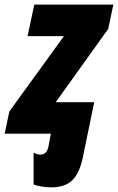

<svg xmlns="http://www.w3.org/2000/svg" viewBox="-62 -573 506 823"><path d="M157.2 230Q134.8 230 114.5 226.3Q94.2 222.7 82 217.8V81.1Q85.9 84 94 86.9Q102.1 89.8 110.8 89.8Q124.5 89.8 133.5 81.3Q142.6 72.8 147 48.8L155.8 0H-42L-22 -95.2L211.9 -418H56.2L85 -553.2H423.8L401.9 -449.2L176.8 -134.8H341.8L293 102.1Q278.8 169.4 247.8 199.7Q216.8 230 157.2 230Z"/></svg>

Font: Open Sans Condensed ExtraBold
Style: Italic
Weight: 800
Width: 3
Italic angle: -12°
Designer: Monotype Design Team
Foundry: Monotype Imaging Inc.
Version: Version 3.003; ttfautohint (v1.8.4)